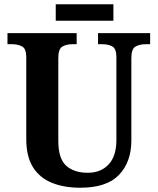

<svg xmlns="http://www.w3.org/2000/svg" viewBox="-20 -869 738 899"><path d="M356 10Q280 10 223 -13Q166 -36 134.5 -86Q103 -136 103 -218V-601Q103 -641 83.5 -651.5Q64 -662 36 -662H15V-714H339V-662H319Q291 -662 272 -651Q253 -640 253 -597V-210Q253 -126 290 -93Q327 -60 391 -60Q452 -60 488.5 -99Q525 -138 525 -213V-601Q525 -641 506 -651.5Q487 -662 459 -662H439V-714H683V-662H662Q634 -662 614.5 -651Q595 -640 595 -597V-211Q595 -111 537.5 -50.5Q480 10 356 10ZM241 -772V-849H511V-772Z"/></svg>

Font: Noto Serif Lao SemiCondensed
Style: Bold
Weight: 700
Width: 4
Designer: Monotype Design Team
Foundry: Monotype Imaging Inc.
Version: Version 2.003; ttfautohint (v1.8.4.7-5d5b)